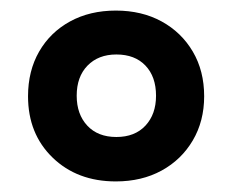

<svg xmlns="http://www.w3.org/2000/svg" viewBox="-20 -746 440 363"><path d="M199 -403Q126 -403 79.5 -448Q33 -493 33 -564Q33 -612 54 -648.5Q75 -685 112.5 -705.5Q150 -726 199 -726Q248 -726 285.5 -705.5Q323 -685 344.5 -648.5Q366 -612 366 -564Q366 -517 344.5 -480.5Q323 -444 285.5 -423.5Q248 -403 199 -403ZM200 -487Q235 -487 255 -508.5Q275 -530 275 -565Q275 -601 255 -622Q235 -643 200 -643Q166 -643 145.5 -622Q125 -601 125 -565Q125 -530 145 -508.5Q165 -487 200 -487Z"/></svg>

Font: Noto Serif Armenian Black
Style: Regular
Weight: 900
Version: Version 2.007